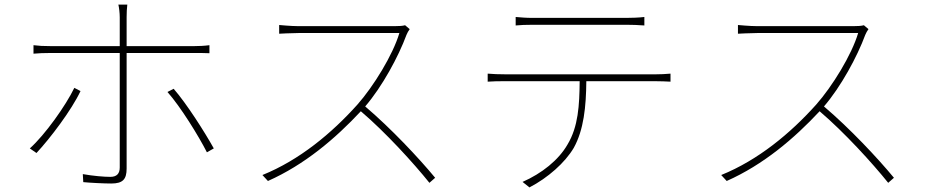

<svg xmlns="http://www.w3.org/2000/svg" viewBox="-20 -787 4040 837"><path d="M139 -120C198 -183 292 -307 331 -390L304 -404C267 -327 176 -199 110 -140ZM829 -556C850 -556 871 -556 893 -555V-590C870 -587 847 -586 828 -586H532V-712C532 -730 533 -753 535 -767H496C499 -755 502 -730 502 -712V-586H199C167 -586 152 -587 126 -590V-553C151 -555 169 -556 200 -556H502V-57C502 -30 489 -16 461 -16C433 -16 386 -20 341 -28L343 7C374 10 434 13 465 13C515 13 532 -5 532 -52V-556ZM710 -386C767 -322 846 -194 882 -123L912 -140C872 -212 793 -336 737 -400Z M1746 -677C1735 -674 1721 -673 1700 -673H1281C1249 -673 1197 -678 1197 -678V-640C1197 -640 1251 -643 1281 -643H1721C1693 -548 1608 -410 1538 -331C1426 -206 1285 -89 1124 -24L1148 2C1308 -69 1442 -183 1553 -302C1661 -210 1783 -76 1852 10L1877 -12C1806 -98 1685 -227 1572 -323C1646 -409 1717 -540 1752 -635C1754 -641 1762 -655 1766 -660Z M2710 -679C2733 -679 2764 -678 2789 -676V-713C2765 -710 2733 -709 2710 -709H2302C2271 -709 2253 -711 2228 -713V-676C2249 -678 2272 -679 2304 -679ZM2184 -463C2153 -463 2131 -464 2106 -466V-431C2133 -433 2153 -433 2184 -433H2507C2506 -328 2501 -235 2454 -157C2415 -89 2342 -31 2258 6L2288 30C2369 -12 2443 -78 2481 -142C2525 -221 2535 -322 2536 -433H2838C2859 -433 2884 -432 2903 -431V-466C2881 -464 2859 -463 2838 -463Z M3746 -677C3735 -674 3721 -673 3700 -673H3281C3249 -673 3197 -678 3197 -678V-640C3197 -640 3251 -643 3281 -643H3721C3693 -548 3608 -410 3538 -331C3426 -206 3285 -89 3124 -24L3148 2C3308 -69 3442 -183 3553 -302C3661 -210 3783 -76 3852 10L3877 -12C3806 -98 3685 -227 3572 -323C3646 -409 3717 -540 3752 -635C3754 -641 3762 -655 3766 -660Z"/></svg>

Font: Genne Gothic ExtraLight
Style: Regular
Weight: 250
Designer: Ryoko NISHIZUKA (kana & ideographs); Paul D. Hunt (Latin, Greek & Cyrillic); Wenlong ZHANG (bopomofo); Sandoll Communica
Foundry: Adobe Systems Incorporated
Version: Version 1.004;PS 1.004;hotconv 16.6.51;makeotf.lib2.5.65220